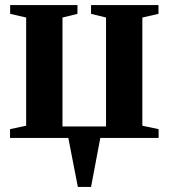

<svg xmlns="http://www.w3.org/2000/svg" viewBox="-20 -543 664 756"><path d="M286.5 193 249 0H19.5V-34.5L83 -48V-474L20 -488.5V-523H285V-488.5L226 -474V-45H397.5V-474L338.5 -488.5V-523H604V-488.5L540.5 -474V-48L604.5 -34.5V0H375L338.5 193Z"/></svg>

Font: Merriweather 96pt
Style: Bold
Weight: 700
Version: Version 2.100